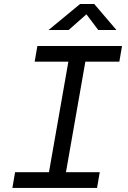

<svg xmlns="http://www.w3.org/2000/svg" viewBox="-20 -918 626 938"><path d="M40.5 0 53.7 -76.7H219.2L314 -616.7H149.4L162.6 -693.4H576.2L563 -616.7H397L302.2 -76.7H467.3L454.1 0ZM217.3 -771.5 371.1 -898.4H440.4L548.8 -771.5H460L402.3 -848.1L315.4 -771.5Z"/></svg>

Font: Cascadia Code NF SemiLight
Style: Italic
Weight: 350
Italic angle: -10°
Monospace: yes
Designer: Aaron Bell
Foundry: Saja Typeworks
Version: Version 2404.023; ttfautohint (v1.8.4)